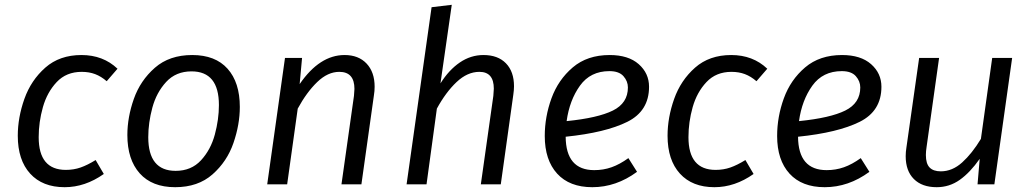

<svg xmlns="http://www.w3.org/2000/svg" viewBox="-20 -767 4292 799"><path d="M469 -481 424 -429Q401 -449 376 -458.5Q351 -468 320 -468Q256 -468 216 -425.5Q176 -383 158.5 -321Q141 -259 141 -196Q141 -60 254 -60Q287 -60 315.5 -70Q344 -80 378 -101L412 -43Q334 12 249 12Q157 12 105.5 -44.5Q54 -101 54 -202Q54 -278 81.5 -355.5Q109 -433 168.5 -485.5Q228 -538 319 -538Q409 -538 469 -481Z M510 -205Q510 -279 537 -355.5Q564 -432 624.5 -485Q685 -538 780 -538Q876 -538 927 -481Q978 -424 978 -322Q978 -249 951.5 -172Q925 -95 864.5 -41.5Q804 12 709 12Q613 12 561.5 -45.5Q510 -103 510 -205ZM891 -330Q891 -470 777 -470Q712 -470 671.5 -426Q631 -382 614 -319Q597 -256 597 -196Q597 -56 711 -56Q776 -56 816.5 -100Q857 -144 874 -207Q891 -270 891 -330Z M1539 -406Q1539 -388 1536 -370L1484 0H1401L1453 -368Q1455 -390 1455 -397Q1455 -468 1392 -468Q1344 -468 1300 -425.5Q1256 -383 1219 -315L1175 0H1092L1166 -526H1237L1227 -417Q1310 -538 1414 -538Q1472 -538 1505.5 -502.5Q1539 -467 1539 -406Z M2119 -408Q2119 -392 2116 -372L2064 0H1981L2033 -368Q2035 -390 2035 -398Q2035 -468 1975 -468Q1925 -468 1880 -425.5Q1835 -383 1798 -315L1755 0H1672L1776 -737L1860 -747L1813 -420Q1848 -476 1893.5 -507Q1939 -538 1992 -538Q2052 -538 2085.5 -503.5Q2119 -469 2119 -408Z M2334 -198Q2335 -59 2453 -59Q2491 -59 2525 -71Q2559 -83 2595 -109L2631 -52Q2544 12 2445 12Q2350 12 2298.5 -44.5Q2247 -101 2247 -201Q2247 -281 2275 -358Q2303 -435 2363.5 -486.5Q2424 -538 2517 -538Q2595 -538 2638 -500Q2681 -462 2681 -406Q2681 -305 2590.5 -260Q2500 -215 2334 -198ZM2593 -403Q2593 -429 2574.5 -450Q2556 -471 2516 -471Q2437 -471 2393.5 -410.5Q2350 -350 2338 -263Q2468 -276 2530.5 -307Q2593 -338 2593 -403Z M3173 -481 3128 -429Q3105 -449 3080 -458.5Q3055 -468 3024 -468Q2960 -468 2920 -425.5Q2880 -383 2862.5 -321Q2845 -259 2845 -196Q2845 -60 2958 -60Q2991 -60 3019.5 -70Q3048 -80 3082 -101L3116 -43Q3038 12 2953 12Q2861 12 2809.5 -44.5Q2758 -101 2758 -202Q2758 -278 2785.5 -355.5Q2813 -433 2872.5 -485.5Q2932 -538 3023 -538Q3113 -538 3173 -481Z M3301 -198Q3302 -59 3420 -59Q3458 -59 3492 -71Q3526 -83 3562 -109L3598 -52Q3511 12 3412 12Q3317 12 3265.5 -44.5Q3214 -101 3214 -201Q3214 -281 3242 -358Q3270 -435 3330.5 -486.5Q3391 -538 3484 -538Q3562 -538 3605 -500Q3648 -462 3648 -406Q3648 -305 3557.5 -260Q3467 -215 3301 -198ZM3560 -403Q3560 -429 3541.5 -450Q3523 -471 3483 -471Q3404 -471 3360.5 -410.5Q3317 -350 3305 -263Q3435 -276 3497.5 -307Q3560 -338 3560 -403Z M3749 -117Q3749 -135 3752 -153L3805 -526H3888L3836 -156Q3833 -137 3833 -122Q3833 -86 3848.5 -70Q3864 -54 3895 -54Q3943 -54 3984 -91Q4025 -128 4062 -189L4109 -526H4192L4118 0H4048L4057 -106Q4017 -49 3974 -18.5Q3931 12 3878 12Q3817 12 3783 -22Q3749 -56 3749 -117Z"/></svg>

Font: Fira Sans Book
Style: Italic
Weight: 350
Italic angle: -8°
Designer: bBox Type GmbH & Carrois Corporate GbR & Edenspiekermann AG
Foundry: bBox Type GmbH & Carrois Corporate GbR & Edenspiekermann AG
Version: Version 4.301